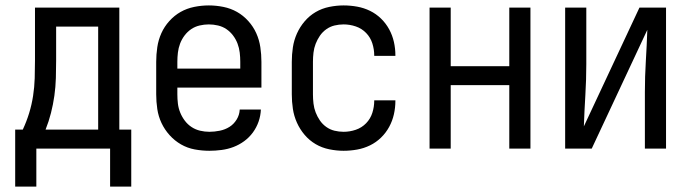

<svg xmlns="http://www.w3.org/2000/svg" viewBox="-20 -548 2540 708"><path d="M36 140V-70H64Q78 -100 87.5 -131Q97 -162 102 -194.5Q107 -227 108 -259.5Q109 -292 109 -325V-520H420V-70H464V140H386V0H114V140ZM148 -70H342V-450H187V-325Q187 -293 186 -260Q185 -227 180.5 -195Q176 -163 168 -131.5Q160 -100 148 -70Z M752 8Q725 8 698 3Q671 -2 647.5 -15.5Q624 -29 605.5 -49.5Q587 -70 575.5 -94.5Q564 -119 560 -146Q556 -173 556 -200V-320Q556 -347 560 -374Q564 -401 575 -425.5Q586 -450 604.5 -470.5Q623 -491 646 -504Q669 -517 696 -522.5Q723 -528 750 -528Q777 -528 804 -522.5Q831 -517 854 -504Q877 -491 895.5 -470.5Q914 -450 925 -425.5Q936 -401 940 -374Q944 -347 944 -320V-225H634V-200Q634 -183 636 -166Q638 -149 644.5 -133Q651 -117 661.5 -103Q672 -89 686.5 -79.5Q701 -70 718 -66Q735 -62 752 -62Q771 -62 790.5 -66Q810 -70 826 -80Q842 -90 852.5 -107Q863 -124 864 -144H942Q941 -121 933.5 -99.5Q926 -78 912.5 -59.5Q899 -41 880.5 -27.5Q862 -14 841 -6Q820 2 797 5Q774 8 752 8ZM866 -295V-320Q866 -337 864 -354Q862 -371 856 -387Q850 -403 839.5 -417Q829 -431 815 -440.5Q801 -450 784 -454Q767 -458 750 -458Q733 -458 716 -454Q699 -450 685 -440.5Q671 -431 660.5 -417Q650 -403 644 -387Q638 -371 636 -354Q634 -337 634 -320V-295Z M1247 8Q1221 8 1194 2.5Q1167 -3 1144 -16.5Q1121 -30 1103.5 -50.5Q1086 -71 1075 -95.5Q1064 -120 1060 -146.5Q1056 -173 1056 -200V-320Q1056 -347 1060 -373.5Q1064 -400 1075 -424.5Q1086 -449 1103.5 -469.5Q1121 -490 1144 -503.5Q1167 -517 1194 -522.5Q1221 -528 1247 -528Q1272 -528 1297 -523.5Q1322 -519 1344.5 -508Q1367 -497 1385 -479.5Q1403 -462 1415 -440Q1427 -418 1432.5 -393.5Q1438 -369 1438 -344Q1438 -344 1438 -343.5Q1438 -343 1438 -342H1360Q1360 -342 1360 -342.5Q1360 -343 1360 -343Q1360 -366 1353 -388Q1346 -410 1330 -426.5Q1314 -443 1292 -450.5Q1270 -458 1247 -458Q1230 -458 1213.5 -454Q1197 -450 1183 -440Q1169 -430 1159.5 -416Q1150 -402 1144 -386.5Q1138 -371 1136 -354Q1134 -337 1134 -320V-200Q1134 -183 1136 -166Q1138 -149 1144 -133.5Q1150 -118 1159.5 -104Q1169 -90 1183 -80Q1197 -70 1213.5 -66Q1230 -62 1247 -62Q1270 -62 1292 -69.5Q1314 -77 1330 -93.5Q1346 -110 1353 -132Q1360 -154 1360 -177Q1360 -177 1360 -177.5Q1360 -178 1360 -178H1438Q1438 -177 1438 -176.5Q1438 -176 1438 -176Q1438 -151 1432.5 -126.5Q1427 -102 1415 -80Q1403 -58 1385 -40.5Q1367 -23 1344.5 -12Q1322 -1 1297 3.5Q1272 8 1247 8Z M1564 0V-520H1642V-304H1858V-520H1936V0H1858V-234H1642V0Z M2064 0V-520H2142V-312Q2142 -254 2138.5 -197Q2135 -140 2133 -82L2338 -520H2436V0H2358V-208Q2358 -266 2361.5 -323Q2365 -380 2367 -438L2162 0Z"/></svg>

Font: Zed Sans
Style: Regular
Weight: 400
Designer: Belleve Invis
Foundry: Belleve Invis
Version: Version 1.0.0; ttfautohint (v1.8.4)